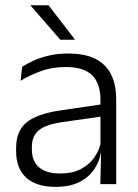

<svg xmlns="http://www.w3.org/2000/svg" viewBox="-20 -702 526 732"><path d="M362.5 0 365.5 -121.5 363 -131V-288.5V-321Q363 -384 331.2 -415.2Q299.5 -446.5 231.5 -446.5Q178.5 -446.5 135 -430.5Q91.5 -414.5 58.5 -394L64.5 -447.5Q82.5 -459 108 -470.8Q133.5 -482.5 166.8 -490.2Q200 -498 240 -498Q289 -498 323.8 -486Q358.5 -474 380.5 -451Q402.5 -428 412.8 -395.5Q423 -363 423 -322.5V0ZM191.5 10.5Q119 10.5 80.2 -24.5Q41.5 -59.5 41.5 -125V-138Q41.5 -202.5 81.2 -235.2Q121 -268 210 -281L373 -305L376 -259L217.5 -236.5Q155.5 -227.5 128.5 -205.8Q101.5 -184 101.5 -141.5V-132.5Q101.5 -87.5 129 -64Q156.5 -40.5 209.5 -40.5Q255 -40.5 287.2 -57Q319.5 -73.5 339.2 -101.2Q359 -129 365.5 -163.5L377.5 -120.5H365Q359 -86 338.8 -56Q318.5 -26 282.2 -7.8Q246 10.5 191.5 10.5ZM165 -682 265 -552V-550.5H210L96.5 -681V-682Z"/></svg>

Font: Anek Bangla Light
Style: Regular
Weight: 300
Designer: Sulekha Rajkumar (Bangla), Yesha Goshar (Latin)
Foundry: Ek Type
Version: Version 1.003